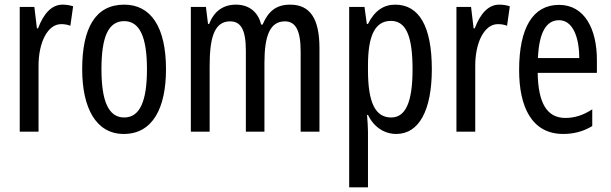

<svg xmlns="http://www.w3.org/2000/svg" viewBox="-20 -567 2631 827"><path d="M249 -547C202 -547 167 -507 144 -445H139L128 -537H65V0H146V-280C145 -385 186 -463 243 -463C258 -463 271 -461 283 -456L295 -540C279 -545 264 -547 249 -547Z M695 -269C695 -452 629 -547 515 -547C391 -547 334 -446 334 -269C334 -101 394 10 513 10C638 10 695 -102 695 -269ZM417 -269C417 -407 446 -476 515 -476C582 -476 613 -407 613 -269C613 -130 582 -61 515 -61C447 -61 417 -132 417 -269Z M1230 -547C1171 -547 1136 -520 1111 -461H1105C1093 -511 1057 -547 996 -547C942 -547 902 -519 881 -464H876L867 -537H802V0H883V-281C883 -395 899 -475 971 -475C1017 -475 1039 -440 1039 -348V0H1119V-296C1119 -413 1143 -475 1207 -475C1252 -475 1275 -438 1275 -345V0H1356V-360C1356 -486 1316 -547 1230 -547Z M1682 -547C1634 -547 1594 -522 1565 -464H1560L1550 -537H1484V240H1565V0C1565 -20 1563 -44 1561 -72H1565C1590 -20 1635 10 1687 10C1785 10 1840 -92 1840 -269C1840 -454 1785 -547 1682 -547ZM1664 -477C1731 -477 1757 -407 1757 -268C1757 -127 1727 -61 1665 -61C1597 -61 1565 -124 1565 -265V-285C1565 -417 1597 -477 1664 -477Z M2130 -547C2083 -547 2048 -507 2025 -445H2020L2009 -537H1946V0H2027V-280C2026 -385 2067 -463 2124 -463C2139 -463 2152 -461 2164 -456L2176 -540C2160 -545 2145 -547 2130 -547Z M2388 -546C2275 -546 2216 -447 2216 -265C2216 -109 2269 10 2406 10C2452 10 2493 -1 2531 -24V-96C2491 -70 2454 -59 2415 -59C2336 -59 2298 -123 2296 -253H2551V-309C2551 -442 2498 -546 2388 -546ZM2388 -480C2448 -480 2475 -405 2475 -317H2297C2302 -428 2333 -480 2388 -480Z"/></svg>

Font: Noto Sans Telugu ExtraCondensed
Style: Regular
Weight: 400
Width: 2
Designer: Jelle Bosma - Monotype Design Team
Foundry: Monotype Imaging Inc.
Version: Version 2.005